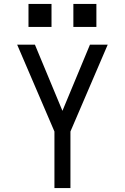

<svg xmlns="http://www.w3.org/2000/svg" viewBox="-20 -964 640 984"><path d="M259 0V-290L68 -735H159L300 -396L441 -735H532L341 -290V0ZM356 -826V-944H474V-826ZM126 -826V-944H244V-826Z"/></svg>

Font: Nova Nerd Font
Style: Regular
Weight: 400
Designer: Belleve Invis
Foundry: Belleve Invis
Version: Version 24.1.4; ttfautohint (v1.8.4);Nerd Fonts 3.1.1